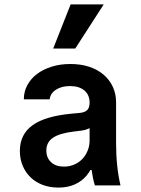

<svg xmlns="http://www.w3.org/2000/svg" viewBox="-20 -840 640 870"><path d="M386 -375Q386 -352 375 -341Q364 -330 338 -328L305 -325Q185 -314 127.5 -272.5Q70 -231 70 -156Q70 -119 83 -88.5Q96 -58 119 -36Q142 -14 174 -2Q206 10 245 10Q286 10 318 -4Q350 -18 372 -44Q394 -70 406 -107.5Q418 -145 418 -193L365 -70H395Q398 -50 401.5 -32.5Q405 -15 410 0H526Q516 -42 511 -90Q506 -138 506 -193V-376Q506 -415 491 -447Q476 -479 449 -502Q422 -525 384 -537.5Q346 -550 299 -550Q253 -550 214.5 -538Q176 -526 148 -505Q120 -484 104 -454.5Q88 -425 88 -390H205Q208 -417 233.5 -433.5Q259 -450 297 -450Q339 -450 362.5 -430Q386 -410 386 -375ZM386 -292V-204Q386 -179 377 -157Q368 -135 352.5 -119Q337 -103 315.5 -94Q294 -85 270 -85Q233 -85 211.5 -105Q190 -125 190 -158Q190 -195 219.5 -215.5Q249 -236 315 -244L347 -248Q389 -253 408 -278.5Q427 -304 427 -352ZM450 -820H300L221 -620H321Z"/></svg>

Font: CommitMonoV143 ExtLt
Style: Regular
Weight: 200
Monospace: yes
Designer: Eigil Nikolajsen
Foundry: Eigil Nikolajsen
Version: Version 1.143